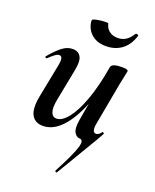

<svg xmlns="http://www.w3.org/2000/svg" viewBox="-145 -659 766 949"><g transform="rotate(20 238.0 -185.0)"><path d="M127 13Q85 13 67.5 -19.5Q50 -52 63 -119L98 -297Q103 -326 98.5 -335Q94 -344 85 -344Q75 -344 62 -334Q49 -324 33 -309Q29 -305 25 -309Q21 -313 25 -317Q57 -355 83 -375Q109 -395 138 -395Q168 -395 180.5 -372Q193 -349 182 -297L151 -138Q141 -90 149 -67Q157 -44 178 -44Q207 -44 237.5 -82Q268 -120 295 -193.5Q322 -267 340 -374L358 -373Q339 -255 304 -168Q269 -81 224 -34Q179 13 127 13ZM271 206Q270 207 265.5 205Q261 203 262 199Q290 146 307 109.5Q324 73 330.5 51Q337 29 334 19Q331 9 319 9Q303 9 291.5 -10.5Q280 -30 288 -77L340 -374Q345 -394 396 -394Q416 -394 422.5 -391Q429 -388 429 -386Q429 -382 424 -360Q419 -338 414 -312L373 -89Q364 -40 388 -40Q391 -40 395 -41.5Q399 -43 404 -47Q409 -51 414 -58Q416 -61 420.5 -58.5Q425 -56 423 -51Q421 -46 402.5 -14.5Q384 17 351 72Q318 127 271 206ZM285 -464Q247 -464 223 -479Q199 -494 187.5 -516Q176 -538 176 -560Q176 -565 188.5 -568.5Q201 -572 217 -574Q233 -576 246 -576Q259 -576 259 -573Q263 -551 280.5 -536.5Q298 -522 326 -522Q350 -522 368 -533.5Q386 -545 402 -570Q406 -575 413 -572Q420 -569 418 -566Q402 -515 367.5 -489.5Q333 -464 285 -464Z"/></g></svg>

Font: Cormorant Garamond Light
Style: Italic
Weight: 300
Italic angle: -10°
Designer: Christian Thalmann (Catharsis Fonts)
Foundry: Catharsis Fonts
Version: Version 4.001